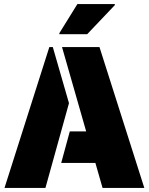

<svg xmlns="http://www.w3.org/2000/svg" viewBox="-20 -918 727 938"><path d="M221 -688H238L317 -414L202 0H2ZM446 -122H279L321 -276H401L283 -688H466L685 0H481ZM270 -756 358 -898H541V-893L406 -751H270Z"/></svg>

Font: Saira Stencil One
Style: Regular
Weight: 400
Designer: Hector Gatti with collaboration of the Omnibus-Type team
Foundry: Omnibus-Type
Version: Version 1.004